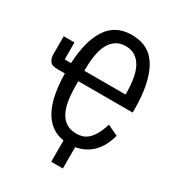

<svg xmlns="http://www.w3.org/2000/svg" viewBox="-202 -830 1004 1099"><g transform="rotate(30 300.0 -280.0)"><path d="M346 -710Q463 -710 516.5 -615Q570 -520 570 -349V-327H211V-294Q211 -241 218 -198.5Q225 -156 241.5 -125Q258 -94 285 -77.5Q312 -61 352 -61Q370 -61 388 -66Q406 -71 423.5 -85.5Q441 -100 457 -127Q473 -154 487 -199L557 -166Q537 -90 493 -46Q449 -2 384 9V150H307V9Q259 2 224.5 -24.5Q190 -51 167.5 -94Q145 -137 134 -196Q123 -255 122 -327H73Q35 -327 22.5 -345Q10 -363 10 -390V-508H81V-396H123Q130 -545 184 -627.5Q238 -710 346 -710ZM347 -637Q311 -637 285 -620.5Q259 -604 242.5 -574Q226 -544 218.5 -501Q211 -458 211 -406V-396H483V-406Q483 -458 475.5 -501Q468 -544 451.5 -574Q435 -604 409 -620.5Q383 -637 347 -637Z"/></g></svg>

Font: PlemolJP35 Console
Style: Regular
Weight: 400
Version: v2.0.3; ttfautohint (v1.8.4.7-5d5b-dirty) -l 6 -r 45 -G 200 